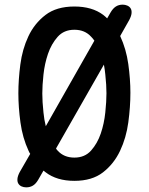

<svg xmlns="http://www.w3.org/2000/svg" viewBox="-20 -768 640 826"><path d="M300 10Q224 10 176 -27Q172 -30 167 -34L144 6Q134 23 121.5 30.5Q109 38 93 38Q82 38 73 34Q64 30 59 22Q54 14 55 1.5Q56 -11 65 -28L110 -106Q106 -112 103 -119Q77 -175 68 -241Q59 -307 59 -367Q59 -425 67.5 -490.5Q76 -556 102 -611.5Q128 -667 175.5 -703.5Q223 -740 300 -740Q376 -740 424 -704Q433 -697 441 -689L456 -715Q466 -732 478.5 -740Q491 -748 508 -748Q518 -748 527.5 -744Q537 -740 542 -732Q547 -724 546 -711.5Q545 -699 536 -682L497 -613Q523 -557 532 -492Q541 -427 541 -369Q541 -308 532 -241.5Q523 -175 496.5 -119Q470 -63 423 -26.5Q376 10 300 10ZM177 -225 386 -593Q380 -602 372 -610Q345 -640 300 -640Q255 -640 228 -609.5Q201 -579 186.5 -536.5Q172 -494 167 -447Q162 -400 162 -366Q162 -331 167 -284Q170 -253 177 -225ZM300 -90Q345 -90 372 -120.5Q399 -151 413.5 -193.5Q428 -236 433 -284Q438 -332 438 -367Q438 -401 433 -448Q431 -469 427 -490L221 -129Q224 -124 228 -120Q255 -90 300 -90Z"/></svg>

Font: Maple Mono NL Medium
Style: Regular
Weight: 500
Monospace: yes
Designer: subframe7536
Version: Version 7.000